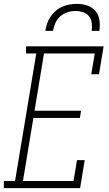

<svg xmlns="http://www.w3.org/2000/svg" viewBox="-46 -975 566 995"><path d="M-26 0V-37H32L142 -698H89V-735H491L467 -590H427L445 -698H182L133 -401H374L368 -364H127L73 -37H335L353 -145H393L369 0ZM189 -815Q192 -834 198 -852.5Q204 -871 215.5 -888Q227 -905 242.5 -918.5Q258 -932 276.5 -940Q295 -948 314 -951.5Q333 -955 352 -955Q380 -955 406 -946.5Q432 -938 449 -918Q466 -898 469.5 -870.5Q473 -843 469 -815H429Q432 -835 429.5 -855.5Q427 -876 415.5 -890.5Q404 -905 385 -911.5Q366 -918 346 -918Q325 -918 304 -911.5Q283 -905 266.5 -890.5Q250 -876 241 -856Q232 -836 229 -815Z"/></svg>

Font: Iosevka Curly Slab XLtObl
Style: Regular
Weight: 200
Italic angle: -9°
Monospace: yes
Designer: Belleve Invis
Foundry: Belleve Invis
Version: Version 11.1.0; ttfautohint (v1.8.3)